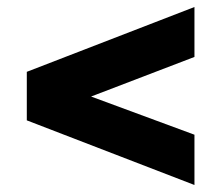

<svg xmlns="http://www.w3.org/2000/svg" viewBox="-20 -616 632 548"><path d="M535 -231.5V-88L56.5 -272.5V-411L535 -596V-453.5L240 -340.5Z"/></svg>

Font: Public Sans Thin ExtraBold
Style: Regular
Weight: 800
Version: Version 1.007